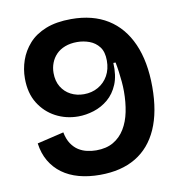

<svg xmlns="http://www.w3.org/2000/svg" viewBox="-78 -748 793 836"><g transform="rotate(-10 318.5 -330.0)"><path d="M298 15Q247 15 205 3.5Q163 -8 131.5 -31Q100 -54 80 -88Q60 -122 54 -167L172 -195Q178 -164 191.5 -144Q205 -124 222.5 -113Q240 -102 260.5 -97.5Q281 -93 300 -93Q345 -93 376 -111Q407 -129 426.5 -161Q446 -193 454.5 -235Q463 -277 463 -325Q463 -346 461 -368Q459 -390 456 -412.5Q453 -435 449 -455H439Q442 -399 426 -360.5Q410 -322 381.5 -298Q353 -274 318 -263Q283 -252 249 -252Q195 -252 149.5 -276Q104 -300 76 -345Q48 -390 48 -455Q48 -496 61.5 -535Q75 -574 103.5 -606Q132 -638 178.5 -656.5Q225 -675 291 -675Q386 -675 452 -634Q518 -593 553 -514Q588 -435 588 -323Q588 -213 554.5 -137.5Q521 -62 456.5 -23.5Q392 15 298 15ZM290 -343Q325 -343 353 -359Q381 -375 397 -403.5Q413 -432 413 -470Q413 -509 396 -531Q379 -553 353 -562.5Q327 -572 299 -572Q269 -572 245.5 -563Q222 -554 206.5 -538Q191 -522 183 -501Q175 -480 175 -457Q175 -421 190.5 -395.5Q206 -370 232 -356.5Q258 -343 290 -343Z"/></g></svg>

Font: Bricolage Grotesque 28pt SemiBold
Style: Regular
Weight: 600
Version: Version 1.001;gftools[0.9.33.dev8+g029e19f]